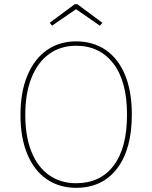

<svg xmlns="http://www.w3.org/2000/svg" viewBox="-20 -889 729 919"><path d="M611 -340Q611 -175 540.5 -82.5Q470 10 344 10Q264 10 204 -31Q144 -72 111 -150.5Q78 -229 78 -339Q78 -449 111.5 -528.5Q145 -608 205 -649.5Q265 -691 344 -691Q425 -691 485 -650.5Q545 -610 578 -531.5Q611 -453 611 -340ZM101 -339Q101 -235 131 -161.5Q161 -88 216 -50Q271 -12 344 -12Q460 -12 524 -96.5Q588 -181 588 -340Q588 -500 522.5 -585Q457 -670 344 -670Q271 -670 216.5 -631.5Q162 -593 131.5 -518.5Q101 -444 101 -339ZM218 -780 338 -869H350L470 -780L458 -766L344 -845L229 -766Z"/></svg>

Font: Fira Sans Thin
Style: Regular
Weight: 100
Designer: bBox Type GmbH & Carrois Corporate GbR & Edenspiekermann AG
Foundry: bBox Type GmbH & Carrois Corporate GbR & Edenspiekermann AG
Version: Version 4.301